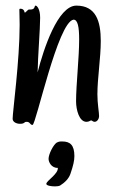

<svg xmlns="http://www.w3.org/2000/svg" viewBox="-20 -435 429 684"><path d="M333 -21C333 -35 327 -65 327 -99C327 -156 339 -229 339 -289C339 -359 322 -415 252 -415C186 -415 135 -260 114 -177C115 -237 123 -331 123 -372C123 -404 111 -415 107 -415C101 -415 107 -401 88 -401H83C79 -401 72 -390 68 -390C67 -390 68 -404 52 -404C50 -404 49 -403 49 -401C49 -385 50 -367 50 -346C50 -220 25 -36 25 -12C25 0 39 6 51 6C70 6 64 -1 75 -1C88 -1 86 10 96 10C108 10 186 -357 242 -365C257 -365 262 -339 262 -295C262 -229 251 -133 251 -74C251 -44 262 -1 288 -1C298 -1 301 -6 305 -6C308 -6 311 -1 317 -1C327 -1 333 -13 333 -21ZM245 121C245 81 229 69 202 69C197 69 192 68 182 73C170 81 153 114 153 131C153 142 163 164 186 163C188 185 145 209 145 220C145 226 161 229 176 229C183 229 190 228 194 226C210 216 225 202 231 184C241 155 245 137 245 121Z"/></svg>

Font: Oregano
Style: Regular
Weight: 400
Designer: Astigmatic (AOETI)
Foundry: Astigmatic (AOETI)
Version: Version 1.000